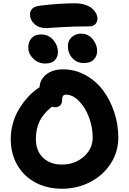

<svg xmlns="http://www.w3.org/2000/svg" viewBox="-20 -1147 780 1160"><path d="M259.8 -977.1Q214.8 -977.1 188 -1002Q161.1 -1026.9 161.1 -1059.1Q161.1 -1079.6 174.1 -1093.8Q187 -1107.9 222.2 -1112.8Q338.4 -1127 432.1 -1127Q467.8 -1127 495.4 -1117.7Q522.9 -1108.4 538.3 -1094.2Q553.7 -1080.1 561.3 -1064.9Q568.8 -1049.8 568.8 -1036.1Q568.8 -1014.2 555.9 -1001Q543 -987.8 521 -987.8Q422.9 -987.8 342.8 -982.4Q262.7 -977.1 259.8 -977.1ZM484.9 -766.1Q444.8 -766.1 417.5 -795.7Q390.1 -825.2 390.1 -869.1Q390.1 -901.4 413.3 -922.6Q436.5 -943.8 470.2 -943.8Q512.7 -943.8 539.8 -910.6Q566.9 -877.4 566.9 -838.9Q566.9 -808.6 546.9 -787.4Q526.9 -766.1 484.9 -766.1ZM252.9 -763.2Q211.4 -763.2 181.2 -792.5Q150.9 -821.8 150.9 -859.9Q150.9 -896 171.4 -917.5Q191.9 -939 227.1 -939Q273.4 -939 301.8 -905.5Q330.1 -872.1 330.1 -833Q330.1 -803.2 311.3 -783.2Q292.5 -763.2 252.9 -763.2ZM354 -6.8Q265.1 -6.8 194.8 -43.9Q124.5 -81.1 84.7 -149.7Q44.9 -218.3 44.9 -307.1Q44.9 -351.1 55.9 -393.6Q66.9 -436 84.7 -470Q102.5 -503.9 126 -533.7Q149.4 -563.5 172.6 -584.5Q195.8 -605.5 219.2 -620.1Q220.7 -665 258.8 -696.5Q296.9 -728 360.8 -728Q433.1 -728 496.6 -693.1Q560.1 -658.2 602.8 -600.8Q645.5 -543.5 670.2 -469.2Q694.8 -395 694.8 -316.9Q694.8 -230.5 649.2 -159.2Q603.5 -87.9 525.4 -47.4Q447.3 -6.8 354 -6.8ZM196.8 -307.1Q196.8 -235.4 240 -194.1Q283.2 -152.8 354 -152.8Q431.2 -152.8 485.6 -200Q540 -247.1 540 -316.9Q540 -377 518.1 -436.8Q496.1 -496.6 458 -535.9Q419.9 -575.2 377.9 -575.2Q355 -575.2 355 -543Q355 -522 343.8 -510.5Q332.5 -499 314 -499Q303.2 -499 293 -502Q242.2 -461.4 219.5 -415Q196.8 -368.7 196.8 -307.1Z"/></svg>

Font: Shantell Sans Bouncy
Style: Bold
Weight: 700
Designer: Stephen Nixon, Anya Danilova, Shantell Martin
Foundry: Arrow Type
Version: Version 1.006;[9816181b4]